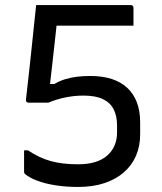

<svg xmlns="http://www.w3.org/2000/svg" viewBox="-20 -720 640 760"><path d="M123.1 -700Q126.3 -700 148 -700Q169.7 -700 202.5 -700Q235.3 -700 273.8 -700Q312.2 -700 350.7 -700Q389.1 -700 421.9 -700Q454.6 -700 475 -700Q495.3 -700 497.3 -700Q502.3 -700 505.3 -697Q508.3 -694 508.3 -689Q508.3 -685.4 508.3 -678.4Q508.3 -671.4 508.3 -662.8Q508.3 -654.2 508.3 -645.1Q508.3 -636 508.3 -628.9Q508.3 -621.9 508.3 -618.3Q506.3 -618.3 483 -618.3Q459.6 -618.3 424.4 -618.3Q389.2 -618.3 349.7 -618.3Q310.2 -618.3 274.3 -618.3Q238.5 -618.3 214.7 -618.3Q190.9 -618.3 186.8 -618.3Q167.1 -618.3 152.5 -626.1Q137.9 -634 130.5 -647Q123.1 -660 123.1 -675.9Q123.1 -681.9 123.1 -687.4Q123.1 -692.9 123.1 -700ZM123.1 -700H216.1L209.8 -672.8Q208.3 -661.8 206.7 -646.9Q205.1 -632 202.3 -604.4Q198.7 -569.6 193.7 -526Q188.8 -482.4 184 -439.8Q179.3 -397.1 175.1 -362.3L160.3 -387.4H220.9L162.2 -363.4Q196.9 -394 238.4 -406.6Q279.9 -419.3 337.1 -419.3Q385.6 -419.3 422.5 -407.3Q459.4 -395.3 484.4 -371.7Q509.4 -348 522.1 -314Q534.8 -280 534.8 -235.3V-188.2Q534.8 -141.9 518.6 -104Q502.4 -66 470.8 -38.3Q439.3 -10.6 393.8 4.7Q348.3 20 288.8 20Q239.2 20 197.9 13.2Q156.5 6.5 126.4 -5.1Q96.3 -16.7 80 -30.5Q76.9 -32.9 76.1 -35Q75.3 -37.1 75.3 -41Q75.3 -45.1 75.3 -53.4Q75.3 -61.6 75.3 -72.4Q75.3 -83.2 75.3 -93.7Q75.3 -104.3 75.3 -112.5Q75.3 -120.7 75.3 -124.9H90.7Q134.8 -95.3 180.4 -82.5Q225.9 -69.7 289.2 -69.7Q364.7 -69.7 404 -104Q443.3 -138.2 443.3 -196V-223.4Q443.3 -260.7 430 -287Q416.8 -313.4 387.7 -327.5Q358.7 -341.6 310.9 -341.6Q273.6 -341.6 238.1 -334.2Q202.6 -326.8 171.2 -313.5H93.8Q88.5 -313.5 85.2 -316.8Q81.9 -320.1 82.9 -327.1Q84.5 -342.5 88.1 -373.6Q91.7 -404.7 96.2 -445.4Q100.7 -486.2 105.4 -531.3Q110.1 -576.3 114.6 -620.1Q119.1 -663.9 123.1 -700Z"/></svg>

Font: Recursive Sans Linear Light
Style: Regular
Weight: 300
Version: Version 1.085